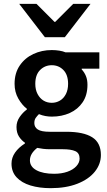

<svg xmlns="http://www.w3.org/2000/svg" viewBox="-20 -764 560 1001"><path d="M244 217Q185 217 139 203Q93 189 66.5 160.5Q40 132 40 89Q40 58 58.5 31.5Q77 5 110 -16V-20Q92 -32 79 -52Q66 -72 66 -102Q66 -130 82.5 -154Q99 -178 120 -193V-197Q95 -216 75.5 -250Q56 -284 56 -327Q56 -383 83 -422.5Q110 -462 154 -482.5Q198 -503 250 -503Q270 -503 289 -500Q308 -497 322 -491H498V-406H406V-402Q420 -387 428 -367.5Q436 -348 436 -322Q436 -268 411 -231Q386 -194 344 -175Q302 -156 250 -156Q234 -156 217 -159Q200 -162 183 -169Q173 -159 166 -149Q159 -139 159 -122Q159 -101 177 -89Q195 -77 239 -77H326Q415 -77 460.5 -48.5Q506 -20 506 44Q506 92 474 131.5Q442 171 383 194Q324 217 244 217ZM250 -228Q273 -228 292.5 -239.5Q312 -251 323.5 -273.5Q335 -296 335 -327Q335 -374 310.5 -399Q286 -424 250 -424Q214 -424 189 -399Q164 -374 164 -327Q164 -296 176 -273.5Q188 -251 207 -239.5Q226 -228 250 -228ZM262 142Q301 142 331 131.5Q361 121 378 102.5Q395 84 395 63Q395 34 372.5 24Q350 14 308 14H241Q221 14 205 12Q189 10 174 7Q155 22 145.5 38Q136 54 136 72Q136 105 170 123.5Q204 142 262 142ZM214 -570 80 -744H170L264 -650H268L362 -744H452L318 -570Z"/></svg>

Font: Source Sans 3 ExtraLight SemiBold
Style: Regular
Weight: 600
Version: Version 3.052;hotconv 1.1.0;makeotfexe 2.6.0